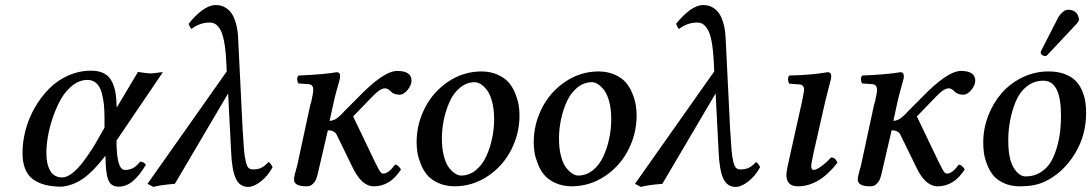

<svg xmlns="http://www.w3.org/2000/svg" viewBox="-20 -718 4263 750"><path d="M365.2 -179.2 388.2 -219.2V-256.8Q388.2 -287.6 385.7 -311Q383.3 -334.5 376.7 -357.4Q370.1 -380.4 356.2 -393.1Q342.3 -405.8 321.8 -405.8Q291 -405.8 263.9 -384.8Q236.8 -363.8 218.5 -331.5Q200.2 -299.3 186.8 -260.3Q173.3 -221.2 167.2 -185.3Q161.1 -149.4 161.1 -121.1Q161.1 -76.7 176.3 -50.8Q191.4 -24.9 223.1 -24.9Q241.2 -24.9 263.2 -42.2Q285.2 -59.6 305.7 -87.2Q326.2 -114.7 340.1 -136.5Q354 -158.2 365.2 -179.2ZM335.9 -441.9Q388.7 -441.9 411.1 -409.4Q433.6 -377 435.1 -312L436 -297.9L519 -437Q524.9 -436 537.4 -434.3Q549.8 -432.6 555.2 -432.1L568.8 -431.2Q576.2 -431.2 592.8 -433.6Q609.4 -436 616.2 -436L435.1 -168.9Q435.1 -54.2 467.8 -54.2Q485.4 -54.2 498.8 -61Q512.2 -67.9 527.8 -86.9Q543 -85.4 549.8 -74.2Q524.4 -31.7 498.8 -10.3Q473.1 11.2 442.9 11.2Q412.6 11.2 402.3 -17.1Q392.1 -45.4 392.1 -109.9Q343.3 -46.9 303.7 -19.8Q264.2 7.3 220.2 11.2Q146.5 11.2 107.2 -19Q67.9 -49.3 67.9 -121.1Q67.9 -165 80.1 -210.7Q92.3 -256.3 116 -297.6Q139.6 -338.9 171.6 -371.3Q203.6 -403.8 246.3 -422.9Q289.1 -441.9 335.9 -441.9Z M1044.9 -64.9Q1026.4 -30.8 998.8 -9.3Q971.2 12.2 949.7 12.2Q916 12.2 900.9 -21Q885.7 -54.2 882.8 -126L871.1 -353L663.1 0Q603 4.9 579.1 12.2L556.2 0L865.7 -439L863.8 -478Q861.3 -527.3 854.7 -559.6Q848.1 -591.8 838.1 -606.2Q828.1 -620.6 819.3 -625.2Q810.5 -629.9 798.8 -629.9Q760.3 -629.9 728 -605Q725.6 -606.4 721.9 -613.3Q718.3 -620.1 716.8 -625Q741.7 -656.7 769.5 -677.5Q797.4 -698.2 822.8 -698.2Q832.5 -698.2 841.8 -696.3Q851.1 -694.3 863.3 -686.5Q875.5 -678.7 884.8 -665.5Q894 -652.3 901.4 -627.4Q908.7 -602.5 910.2 -568.8L927.7 -213.9Q930.7 -161.1 933.1 -133.3Q935.5 -105.5 940.2 -86.4Q944.8 -67.4 951.2 -61.8Q957.5 -56.2 968.8 -56.2Q985.4 -56.2 998.5 -61.5Q1011.7 -66.9 1028.8 -85Q1037.1 -81.1 1044.9 -64.9Z M1283.7 -319.8 1267.6 -246.1Q1271.5 -246.1 1275.4 -246.8Q1279.3 -247.6 1283.4 -249.3Q1287.6 -251 1290.5 -252.4Q1293.5 -253.9 1297.6 -257.3Q1301.8 -260.7 1304 -262.5Q1306.2 -264.2 1310.5 -268.3Q1314.9 -272.5 1316.4 -274.2Q1317.9 -275.9 1322.3 -280.5Q1326.7 -285.2 1327.6 -286.1L1376.5 -335Q1478 -440.9 1531.7 -440.9Q1587.4 -440.9 1587.4 -402.8Q1587.4 -385.7 1572.3 -366.9Q1557.1 -348.1 1540.5 -348.1Q1528.3 -348.1 1519.5 -352.1Q1510.7 -356 1506.6 -360.6Q1502.4 -365.2 1496.6 -369.1Q1490.7 -373 1483.4 -373Q1464.4 -373 1430.7 -336.9L1359.4 -263.2L1445.8 -83Q1462.9 -47.9 1468.8 -43Q1472.2 -40 1477.5 -40Q1497.6 -40 1523.4 -75.2Q1535.2 -74.2 1546.4 -56.2Q1504.4 9.8 1440.4 9.8Q1392.6 9.8 1357.4 -64L1296.4 -189Q1288.6 -209 1260.7 -209L1226.6 -62Q1226.1 -60.1 1223.6 -49.3Q1221.2 -38.6 1220.2 -34.9Q1219.2 -31.2 1216.3 -22.2Q1213.4 -13.2 1210.2 -9Q1207 -4.9 1202.1 0.2Q1197.3 5.4 1190.9 7.6Q1184.6 9.8 1176.8 9.8Q1128.4 9.8 1128.4 -17.1Q1128.4 -22.5 1130.6 -32.5Q1132.8 -42.5 1136.2 -54.7Q1139.6 -66.9 1140.6 -69.8L1192.4 -310.1L1195.8 -319.8Q1203.6 -355 1203.6 -367.2Q1203.6 -387.7 1185.5 -389.2L1145.5 -392.1Q1141.1 -398.9 1140.9 -407.7Q1140.6 -416.5 1145.5 -422.9Q1246.1 -427.2 1295.4 -436Q1308.6 -436 1308.6 -419.9Q1308.6 -413.6 1305.2 -401.1Q1301.8 -388.7 1295.2 -365.5Q1288.6 -342.3 1283.7 -319.8Z M1834 -397Q1802.7 -396.5 1777.6 -376Q1752.4 -355.5 1737.3 -322.8Q1722.2 -290 1714.1 -252.2Q1706.1 -214.4 1706.1 -176.8Q1706.1 -137.7 1713.9 -108.2Q1721.7 -78.6 1733.9 -63Q1746.1 -47.4 1758.3 -39.8Q1770.5 -32.2 1782.2 -32.2Q1813.5 -32.7 1838.6 -53.2Q1863.8 -73.7 1878.9 -106.2Q1894 -138.7 1902.1 -176.5Q1910.2 -214.4 1910.2 -252Q1910.2 -291 1902.3 -320.6Q1894.5 -350.1 1882.3 -366Q1870.1 -381.8 1857.9 -389.4Q1845.7 -397 1834 -397ZM1756.3 9.8H1755.4Q1719.2 9.3 1691.7 -3.4Q1664.1 -16.1 1648.7 -34.4Q1633.3 -52.7 1623.5 -77.4Q1613.8 -102.1 1610.6 -122.1Q1607.4 -142.1 1607.4 -162.1Q1607.4 -232.9 1639.6 -296.1Q1671.9 -359.4 1730.7 -398.9Q1789.6 -438.5 1860.4 -439H1861.3Q1897.5 -438.5 1925 -425.8Q1952.6 -413.1 1968 -394.8Q1983.4 -376.5 1993.2 -351.8Q2002.9 -327.1 2006.1 -307.1Q2009.3 -287.1 2009.3 -267.1Q2009.3 -196.3 1977.1 -133.1Q1944.8 -69.8 1886 -30.3Q1827.1 9.3 1756.3 9.8Z M2291.5 -397Q2260.3 -396.5 2235.1 -376Q2210 -355.5 2194.8 -322.8Q2179.7 -290 2171.6 -252.2Q2163.6 -214.4 2163.6 -176.8Q2163.6 -137.7 2171.4 -108.2Q2179.2 -78.6 2191.4 -63Q2203.6 -47.4 2215.8 -39.8Q2228 -32.2 2239.7 -32.2Q2271 -32.7 2296.1 -53.2Q2321.3 -73.7 2336.4 -106.2Q2351.6 -138.7 2359.6 -176.5Q2367.7 -214.4 2367.7 -252Q2367.7 -291 2359.9 -320.6Q2352.1 -350.1 2339.8 -366Q2327.6 -381.8 2315.4 -389.4Q2303.2 -397 2291.5 -397ZM2213.9 9.8H2212.9Q2176.8 9.3 2149.2 -3.4Q2121.6 -16.1 2106.2 -34.4Q2090.8 -52.7 2081.1 -77.4Q2071.3 -102.1 2068.1 -122.1Q2064.9 -142.1 2064.9 -162.1Q2064.9 -232.9 2097.2 -296.1Q2129.4 -359.4 2188.2 -398.9Q2247.1 -438.5 2317.9 -439H2318.8Q2355 -438.5 2382.6 -425.8Q2410.2 -413.1 2425.5 -394.8Q2440.9 -376.5 2450.7 -351.8Q2460.4 -327.1 2463.6 -307.1Q2466.8 -287.1 2466.8 -267.1Q2466.8 -196.3 2434.6 -133.1Q2402.3 -69.8 2343.5 -30.3Q2284.7 9.3 2213.9 9.8Z M2949.2 -64.9Q2930.7 -30.8 2903.1 -9.3Q2875.5 12.2 2854 12.2Q2820.3 12.2 2805.2 -21Q2790 -54.2 2787.1 -126L2775.4 -353L2567.4 0Q2507.3 4.9 2483.4 12.2L2460.4 0L2770 -439L2768.1 -478Q2765.6 -527.3 2759 -559.6Q2752.4 -591.8 2742.4 -606.2Q2732.4 -620.6 2723.6 -625.2Q2714.8 -629.9 2703.1 -629.9Q2664.6 -629.9 2632.3 -605Q2629.9 -606.4 2626.2 -613.3Q2622.6 -620.1 2621.1 -625Q2646 -656.7 2673.8 -677.5Q2701.7 -698.2 2727.1 -698.2Q2736.8 -698.2 2746.1 -696.3Q2755.4 -694.3 2767.6 -686.5Q2779.8 -678.7 2789.1 -665.5Q2798.3 -652.3 2805.7 -627.4Q2813 -602.5 2814.5 -568.8L2832 -213.9Q2835 -161.1 2837.4 -133.3Q2839.8 -105.5 2844.5 -86.4Q2849.1 -67.4 2855.5 -61.8Q2861.8 -56.2 2873 -56.2Q2889.6 -56.2 2902.8 -61.5Q2916 -66.9 2933.1 -85Q2941.4 -81.1 2949.2 -64.9Z M3203.1 -319.8 3158.7 -124Q3148.9 -80.1 3148.9 -68.8Q3148.9 -54.2 3158.7 -54.2Q3168 -54.2 3187.7 -68.1Q3207.5 -82 3226.1 -103Q3244.1 -103 3251 -82Q3179.7 9.8 3096.7 9.8Q3051.8 9.8 3051.8 -35.2Q3051.8 -50.8 3066.9 -115.2L3112.8 -320.8Q3121.1 -363.3 3121.1 -367.2Q3121.1 -386.7 3103 -388.2L3063 -391.1Q3058.6 -397.9 3058.3 -407.2Q3058.1 -416.5 3063 -422.9Q3150.4 -424.8 3212.9 -436Q3227.1 -436 3227.1 -419.9Q3227.1 -413.6 3223.9 -401.1Q3220.7 -388.7 3214.4 -365.2Q3208 -341.8 3203.1 -319.8Z M3485.8 -319.8 3469.7 -246.1Q3473.6 -246.1 3477.5 -246.8Q3481.4 -247.6 3485.6 -249.3Q3489.7 -251 3492.7 -252.4Q3495.6 -253.9 3499.8 -257.3Q3503.9 -260.7 3506.1 -262.5Q3508.3 -264.2 3512.7 -268.3Q3517.1 -272.5 3518.6 -274.2Q3520 -275.9 3524.4 -280.5Q3528.8 -285.2 3529.8 -286.1L3578.6 -335Q3680.2 -440.9 3733.9 -440.9Q3789.6 -440.9 3789.6 -402.8Q3789.6 -385.7 3774.4 -366.9Q3759.3 -348.1 3742.7 -348.1Q3730.5 -348.1 3721.7 -352.1Q3712.9 -356 3708.7 -360.6Q3704.6 -365.2 3698.7 -369.1Q3692.9 -373 3685.5 -373Q3666.5 -373 3632.8 -336.9L3561.5 -263.2L3647.9 -83Q3665 -47.9 3670.9 -43Q3674.3 -40 3679.7 -40Q3699.7 -40 3725.6 -75.2Q3737.3 -74.2 3748.5 -56.2Q3706.5 9.8 3642.6 9.8Q3594.7 9.8 3559.6 -64L3498.5 -189Q3490.7 -209 3462.9 -209L3428.7 -62Q3428.2 -60.1 3425.8 -49.3Q3423.3 -38.6 3422.4 -34.9Q3421.4 -31.2 3418.5 -22.2Q3415.5 -13.2 3412.4 -9Q3409.2 -4.9 3404.3 0.2Q3399.4 5.4 3393.1 7.6Q3386.7 9.8 3378.9 9.8Q3330.6 9.8 3330.6 -17.1Q3330.6 -22.5 3332.8 -32.5Q3335 -42.5 3338.4 -54.7Q3341.8 -66.9 3342.8 -69.8L3394.5 -310.1L3397.9 -319.8Q3405.8 -355 3405.8 -367.2Q3405.8 -387.7 3387.7 -389.2L3347.7 -392.1Q3343.3 -398.9 3343 -407.7Q3342.8 -416.5 3347.7 -422.9Q3448.2 -427.2 3497.6 -436Q3510.7 -436 3510.7 -419.9Q3510.7 -413.6 3507.3 -401.1Q3503.9 -388.7 3497.3 -365.5Q3490.7 -342.3 3485.8 -319.8Z M3918.5 -169.9Q3918.5 -97.2 3939.5 -63Q3960.4 -28.8 3986.8 -28.8Q4020 -28.8 4045.7 -45.4Q4071.3 -62 4085.7 -86.9Q4100.1 -111.8 4109.4 -145.5Q4118.7 -179.2 4121.6 -208.3Q4124.5 -237.3 4124.5 -267.1Q4124.5 -402.8 4055.7 -402.8Q4018.6 -402.8 3990.5 -380.1Q3962.4 -357.4 3947.5 -320.8Q3932.6 -284.2 3925.5 -246.1Q3918.5 -208 3918.5 -169.9ZM3820.8 -162.1Q3820.8 -215.3 3840.1 -265.6Q3859.4 -315.9 3892.8 -354.2Q3926.3 -392.6 3974.1 -415.8Q4022 -439 4075.7 -439Q4111.3 -439 4138.2 -429Q4165 -418.9 4180.7 -403.3Q4196.3 -387.7 4206.1 -365.5Q4215.8 -343.3 4219.2 -322.5Q4222.7 -301.8 4222.7 -277.8Q4222.7 -189 4178.5 -117.2Q4134.3 -45.4 4066.4 -11.2L4059.6 -7.8Q4021 9.8 3964.4 9.8Q3928.2 9.8 3900.9 -2.9Q3873.5 -15.6 3858.9 -34.2Q3844.2 -52.7 3835 -77.6Q3825.7 -102.5 3823.2 -122.3Q3820.8 -142.1 3820.8 -162.1ZM4131.3 -670.9Q4143.1 -682.6 4161.6 -679.2Q4173.8 -677.7 4182.9 -668.9Q4191.9 -660.2 4193.4 -648.9Q4194.8 -644.5 4194.8 -641.1Q4192.9 -632.8 4186.5 -626L4074.7 -506.8Q4068.8 -499 4062.5 -499Q4057.1 -499 4051.3 -502.9Q4045.4 -506.8 4045.4 -511.2V-512.2V-514.2Q4045.4 -515.1 4045.9 -516.6Q4046.4 -518.1 4046.4 -519Q4046.9 -520 4048.1 -522Q4049.3 -523.9 4049.8 -524.9L4114.7 -651.9Q4120.6 -661.6 4131.3 -670.9Z"/></svg>

Font: Common Serif Medium
Style: Italic
Weight: 500
Italic angle: -12°
Designer: Philipp H. Poll, Khaled Hosny
Foundry: Stefan Peev, Context Ltd.
Version: Version 1.026